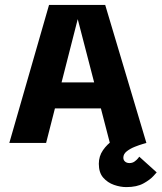

<svg xmlns="http://www.w3.org/2000/svg" viewBox="-20 -583 659 783"><path d="M495 180Q471 180 445 171Q419 162 401 141.5Q383 121 383 85Q383 54 400 29.5Q417 5 442 -12Q467 -29 492 -40.5Q517 -52 534 -57Q551 -62 551 -62L577 0Q577 0 563 4Q549 8 530 15.5Q511 23 497 34Q483 45 483 60Q483 70 490 76Q497 82 508 82Q520 82 529 75.5Q538 69 543 62.5Q548 56 548 56L619 120Q619 120 605.5 135Q592 150 565 165Q538 180 495 180ZM18 0 180 -563H409L577 0H428L297 -505L168 0ZM153 -141 148 -247H443L439 -141Z"/></svg>

Font: Darker Grotesque Black
Style: Regular
Weight: 900
Designer: Gabriel Lam
Foundry: TypeRant
Version: Version 1.000;gftools[0.9.28]